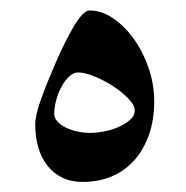

<svg xmlns="http://www.w3.org/2000/svg" viewBox="-20 -349 363 375"><path d="M281.2 -150.4Q281.2 -116.2 271.5 -87.4Q261.7 -58.6 243.7 -37.6Q225.6 -16.6 199.7 -5.1Q173.8 6.3 141.1 6.3Q118.7 6.3 101.3 -2.2Q84 -10.7 72.3 -25.9Q60.5 -41 54.7 -61.5Q48.8 -82 48.8 -105.5Q48.8 -124 60.3 -155.8Q71.8 -187.5 89.4 -228Q98.1 -248 107.2 -266.1Q116.2 -284.2 124.5 -298.1Q132.8 -312 140.6 -320.3Q148.4 -328.6 154.8 -328.6Q178.2 -328.6 200.7 -313.5Q223.1 -298.3 241.2 -273.2Q259.3 -248 270.3 -216.1Q281.2 -184.1 281.2 -150.4ZM132.3 -207.5Q123.5 -207.5 115 -199.5Q106.4 -191.4 99.9 -179.2Q93.3 -167 89.6 -152.8Q85.9 -138.7 85.9 -127Q85.9 -118.7 92.3 -111.6Q98.6 -104.5 108.9 -99.6Q119.1 -94.7 131.8 -92Q144.5 -89.4 155.8 -89.4Q168 -89.4 183.3 -92.3Q198.7 -95.2 211.9 -101.1Q225.1 -106.9 234.1 -115Q243.2 -123 243.2 -133.3Q243.2 -143.6 230.7 -156.5Q218.3 -169.4 200.9 -180.7Q183.6 -191.9 164.6 -199.7Q145.5 -207.5 132.3 -207.5Z"/></svg>

Font: Accordance
Style: Italic
Weight: 400
Italic angle: -11°
Version: Version 1.2 (build January 31, 2020) Miklal Software Solutio